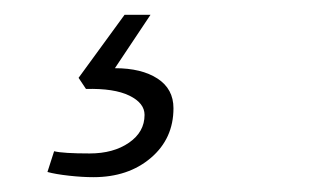

<svg xmlns="http://www.w3.org/2000/svg" viewBox="-20 -33 440 259"><path d="M44 199 53 171Q65 174 101 174Q133 174 154 159.5Q175 145 175 122Q175 106 154.5 96Q134 86 96 87L86 72L148 -13H183L135 59Q171 59 192.5 73Q214 87 214 113Q214 154 183.5 180Q153 206 106 206Q91 206 73 204Q55 202 44 199Z"/></svg>

Font: Sarabun ExtraLight
Style: Italic
Weight: 275
Italic angle: -10°
Designer: Suppakit Chalermlarp | Katatrad Co.,Ltd.
Foundry: Cadson Demak Co.,Ltd.
Version: Version 1.000; ttfautohint (v1.6)